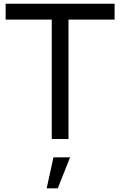

<svg xmlns="http://www.w3.org/2000/svg" viewBox="-20 -740 640 1022"><path d="M344.5 0V-635.5H590V-720H10V-635.5H255.5V0ZM287.5 262.5H228.5L264.5 97.5H353Z"/></svg>

Font: Hauora Medium
Style: Regular
Weight: 500
Designer: Wayne Shih
Foundry: WCYS
Version: Version 1.001;hotconv 1.0.109;makeotfexe 2.5.65596